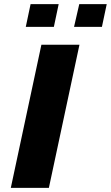

<svg xmlns="http://www.w3.org/2000/svg" viewBox="-20 -903 533 923"><path d="M32 0 179 -688H362L215 0ZM336 -774 361 -883H493L470 -774ZM104 -774 127 -883H262L239 -774Z"/></svg>

Font: Saira Thin Expanded
Style: Bold Italic
Weight: 700
Width: 7
Italic angle: -12°
Version: Version 1.101